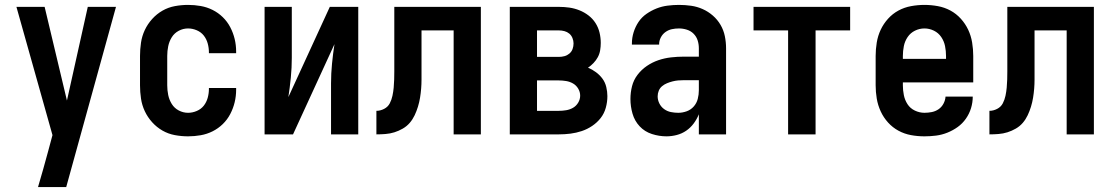

<svg xmlns="http://www.w3.org/2000/svg" viewBox="-20 -548 4540 783"><path d="M135 215Q146 179 156 142.5Q166 106 176 70L194 3L47 -520H162L253 -138L338 -520H453L250 215Z M747 8Q720 8 693 3Q666 -2 642.5 -15.5Q619 -29 600.5 -49.5Q582 -70 570.5 -94.5Q559 -119 555 -146Q551 -173 551 -200V-320Q551 -347 555 -374Q559 -401 570.5 -425.5Q582 -450 600.5 -470.5Q619 -491 642.5 -504.5Q666 -518 693 -523Q720 -528 747 -528Q773 -528 798.5 -523.5Q824 -519 847 -507.5Q870 -496 888.5 -478Q907 -460 919 -437Q931 -414 937 -389Q943 -364 943 -338V-331H832V-334Q832 -353 827 -371Q822 -389 811 -403Q800 -417 782.5 -424.5Q765 -432 747 -432Q727 -432 709 -422.5Q691 -413 680.5 -396Q670 -379 666 -359.5Q662 -340 662 -320V-200Q662 -180 666 -160.5Q670 -141 680.5 -124Q691 -107 709 -97.5Q727 -88 747 -88Q765 -88 782.5 -95.5Q800 -103 811 -117Q822 -131 827 -149Q832 -167 832 -186V-189H943V-182Q943 -156 937 -131Q931 -106 919 -83Q907 -60 888.5 -42Q870 -24 847 -12.5Q824 -1 798.5 3.5Q773 8 747 8Z M1059 0V-520H1170V-312Q1170 -272 1166 -231.5Q1162 -191 1156 -152L1325 -520H1441V0H1330V-208Q1330 -248 1334 -288.5Q1338 -329 1344 -368L1175 0Z M1515 0V-96Q1531 -96 1546.5 -104Q1562 -112 1569.5 -126.5Q1577 -141 1580.5 -157.5Q1584 -174 1585.5 -190.5Q1587 -207 1587.5 -223.5Q1588 -240 1588 -257V-520H1941V0H1830V-424H1699V-261Q1699 -242 1699 -223.5Q1699 -205 1697.5 -186.5Q1696 -168 1693 -149.5Q1690 -131 1684.5 -113Q1679 -95 1671 -78Q1663 -61 1651 -47Q1639 -33 1622.5 -23.5Q1606 -14 1588.5 -8.5Q1571 -3 1552 -1.5Q1533 0 1515 0Z M2059 0V-520H2259Q2281 -520 2302 -517Q2323 -514 2343 -506Q2363 -498 2380 -485Q2397 -472 2408.5 -454Q2420 -436 2425 -415Q2430 -394 2430 -373Q2430 -358 2427.5 -343Q2425 -328 2418 -315Q2411 -302 2400.5 -291Q2390 -280 2378 -272Q2395 -265 2410.5 -253.5Q2426 -242 2437 -227Q2448 -212 2452.5 -193Q2457 -174 2457 -156Q2457 -132 2450.5 -108.5Q2444 -85 2429.5 -66.5Q2415 -48 2395 -34.5Q2375 -21 2352.5 -13.5Q2330 -6 2306.5 -3Q2283 0 2259 0ZM2170 -316H2259Q2271 -316 2282 -319Q2293 -322 2302 -329.5Q2311 -337 2315 -348Q2319 -359 2319 -371Q2319 -382 2314.5 -393Q2310 -404 2301.5 -411Q2293 -418 2282 -421Q2271 -424 2259 -424H2170ZM2170 -96H2259Q2274 -96 2289 -98.5Q2304 -101 2317 -108.5Q2330 -116 2338 -129.5Q2346 -143 2346 -158Q2346 -173 2338 -186.5Q2330 -200 2317 -207.5Q2304 -215 2289 -217.5Q2274 -220 2259 -220H2170Z M2698 8Q2668 8 2638.5 -1.5Q2609 -11 2588.5 -33Q2568 -55 2559.5 -84.5Q2551 -114 2551 -144Q2551 -171 2557.5 -196.5Q2564 -222 2580 -243Q2596 -264 2618 -279Q2640 -294 2665 -302.5Q2690 -311 2716.5 -314Q2743 -317 2769 -317H2830V-351Q2830 -368 2825 -383.5Q2820 -399 2808.5 -410.5Q2797 -422 2781 -427Q2765 -432 2749 -432Q2734 -432 2720 -429Q2706 -426 2694 -417.5Q2682 -409 2675 -395.5Q2668 -382 2668 -368V-366H2557V-371Q2557 -394 2564 -416.5Q2571 -439 2584 -458.5Q2597 -478 2616.5 -491.5Q2636 -505 2657.5 -513.5Q2679 -522 2702.5 -525Q2726 -528 2749 -528Q2774 -528 2798.5 -524.5Q2823 -521 2845.5 -511Q2868 -501 2887 -484.5Q2906 -468 2918.5 -446.5Q2931 -425 2936 -400.5Q2941 -376 2941 -351V0H2830V-82Q2822 -62 2809 -44.5Q2796 -27 2778.5 -15Q2761 -3 2740 2.5Q2719 8 2698 8ZM2746 -88Q2763 -88 2780 -94Q2797 -100 2809 -113.5Q2821 -127 2825.5 -144.5Q2830 -162 2830 -180V-221H2769Q2757 -221 2745.5 -220Q2734 -219 2722.5 -216Q2711 -213 2700 -208.5Q2689 -204 2680 -196.5Q2671 -189 2666.5 -178Q2662 -167 2662 -155Q2662 -140 2669 -126Q2676 -112 2688.5 -103Q2701 -94 2716 -91Q2731 -88 2746 -88Z M3194 0V-424H3053V-520H3447V-424H3306V0Z M3750 8Q3722 8 3695 3Q3668 -2 3644 -15Q3620 -28 3601.5 -48.5Q3583 -69 3571.5 -94Q3560 -119 3555.5 -146Q3551 -173 3551 -200V-320Q3551 -347 3555.5 -374.5Q3560 -402 3571.5 -426.5Q3583 -451 3601.5 -471.5Q3620 -492 3644 -505Q3668 -518 3695.5 -523Q3723 -528 3750 -528Q3777 -528 3804.5 -523Q3832 -518 3856 -505Q3880 -492 3898.5 -471.5Q3917 -451 3928.5 -426.5Q3940 -402 3944.5 -374.5Q3949 -347 3949 -320V-212H3662V-200Q3662 -180 3666 -160Q3670 -140 3681 -123Q3692 -106 3711 -97Q3730 -88 3750 -88Q3765 -88 3780 -91Q3795 -94 3807.5 -102.5Q3820 -111 3827.5 -125Q3835 -139 3836 -154H3947Q3947 -130 3940 -107Q3933 -84 3919 -64Q3905 -44 3885.5 -30Q3866 -16 3843.5 -7Q3821 2 3797.5 5Q3774 8 3750 8ZM3662 -308H3838V-320Q3838 -340 3834 -360Q3830 -380 3818.5 -397Q3807 -414 3788.5 -423Q3770 -432 3750 -432Q3730 -432 3711.5 -423Q3693 -414 3681.5 -397Q3670 -380 3666 -360Q3662 -340 3662 -320Z M4015 0V-96Q4031 -96 4046.5 -104Q4062 -112 4069.5 -126.5Q4077 -141 4080.5 -157.5Q4084 -174 4085.5 -190.5Q4087 -207 4087.5 -223.5Q4088 -240 4088 -257V-520H4441V0H4330V-424H4199V-261Q4199 -242 4199 -223.5Q4199 -205 4197.5 -186.5Q4196 -168 4193 -149.5Q4190 -131 4184.5 -113Q4179 -95 4171 -78Q4163 -61 4151 -47Q4139 -33 4122.5 -23.5Q4106 -14 4088.5 -8.5Q4071 -3 4052 -1.5Q4033 0 4015 0Z"/></svg>

Font: Iosevka
Style: Bold
Weight: 700
Monospace: yes
Designer: Belleve Invis
Foundry: Belleve Invis
Version: Version 32.5.0; ttfautohint (v1.8.4)